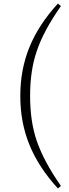

<svg xmlns="http://www.w3.org/2000/svg" viewBox="-20 -838 389 1078"><path d="M322 206C257 113 212 28 186 -48C161 -121 149 -205 149 -300C149 -394 161 -477 186 -550C211 -626 257 -711 322 -804L305 -818C160 -659 94 -496 94 -299C94 -102 160 61 305 220Z"/></svg>

Font: AllPunType ExtraLight
Style: Regular
Weight: 280
Version: 1.0